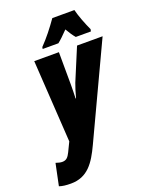

<svg xmlns="http://www.w3.org/2000/svg" viewBox="-240 -859 935 1193"><g transform="rotate(-20 227.0 -263.0)"><path d="M137 -606H241C259 -620 282 -642 311 -672C327 -644 342 -622 356 -606H456L459 -620C439 -662 414 -727 405 -766H259C221 -712 182 -662 139 -618ZM17 240C128 240 178 163 226 61L514 -553H345L256 -340C249 -322 235 -279 227 -247H224C225 -276 226 -307 226 -337L225 -553H62L96 -10L66 52C52 80 40 95 12 95C1 95 -13 92 -30 86L-60 230C-40 237 -16 240 17 240Z"/></g></svg>

Font: Noto Sans UI Condensed Black
Style: Italic
Weight: 900
Width: 3
Italic angle: -192°
Designer: Monotype Design Team
Foundry: Monotype Imaging Inc.
Version: Version 1.901